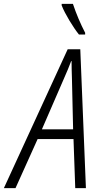

<svg xmlns="http://www.w3.org/2000/svg" viewBox="-83 -970 525 990"><path d="M324 -792H356V-801C332 -847 310 -899 293 -950H235V-942C252 -898 295 -828 324 -792ZM-63 0H-3L111 -253H296L305 0H360L331 -716H266ZM133 -303 245 -561C261 -597 274 -628 284 -655H286C286 -628 287 -594 288 -562L294 -303Z"/></svg>

Font: Noto Sans Condensed Light
Style: Italic
Weight: 300
Width: 3
Italic angle: -12°
Designer: Monotype Design Team
Foundry: Monotype Imaging Inc.
Version: Version 2.013